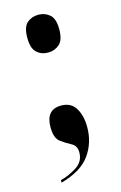

<svg xmlns="http://www.w3.org/2000/svg" viewBox="-110 -594 505 800"><g transform="rotate(-15 142.0 -194.5)"><path d="M140 -382Q168 -382 188.5 -400Q209 -418 209 -464Q209 -510 188.5 -527.5Q168 -545 140 -545Q111 -545 91 -527.5Q71 -510 71 -464Q71 -418 91 -400Q111 -382 140 -382ZM53 156Q142 131 179 79Q216 27 216 -40Q216 -90 196 -122.5Q176 -155 134 -155Q68 -155 68 -79Q68 -32 90 -15.5Q112 1 134.5 12.5Q157 24 157 53Q157 94 120.5 116Q84 138 53 145Z"/></g></svg>

Font: Noto Serif Display SemiCondensed Extra
Style: Regular
Weight: 800
Width: 4
Designer: Monotype Design Team
Foundry: Monotype Imaging Inc.
Version: Version 1.900